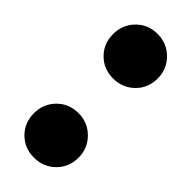

<svg xmlns="http://www.w3.org/2000/svg" viewBox="-188 -548 597 597"><g transform="rotate(45 110.0 -250.0)"><path d="M110 -326Q68 -326 40 -354Q12 -382 12 -424Q12 -465 40 -493.5Q68 -522 110 -522Q151 -522 179.5 -493.5Q208 -465 208 -424Q208 -382 179.5 -354Q151 -326 110 -326ZM110 22Q68 22 40 -6Q12 -34 12 -76Q12 -117 40 -145.5Q68 -174 110 -174Q151 -174 179.5 -145.5Q208 -117 208 -76Q208 -34 179.5 -6Q151 22 110 22Z"/></g></svg>

Font: Winky Sans ExtraBold
Style: Regular
Weight: 800
Designer: Simon Atzbach
Foundry: typofactur
Version: Version 1.205